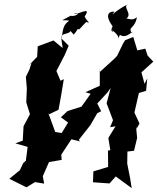

<svg xmlns="http://www.w3.org/2000/svg" viewBox="-20 -936 808 987"><path d="M612 -711 582 -649 571 -637 492 -565 493 -590V-495L419 -462L446 -454L399 -388L327 -365L293 -333L330 -306L297 -252L238 -262L266 -252L229 -353L234 -349L281 -372L294 -444L308 -529L291 -521L270 -571L313 -654L333 -701L295 -739L302 -689L255 -728L174 -698L171 -644L125 -597L142 -612L131 -578L113 -541L118 -482L115 -410L134 -349L101 -287L97 -213L59 -199L122 -181L113 -110L99 -97L82 -61L28 -17L116 27L160 0L207 8L200 -30L232 -103L297 -114L295 -141L347 -220L392 -209L385 -217L444 -292L480 -354L500 -364L480 -404L532 -460L549 -484L528 -405L561 -318L546 -282L574 -287L537 -227L547 -164L535 -162L536 -78L460 -55L458 1L543 7L575 -29L657 31L649 -19L634 -95L635 -157L669 -161L685 -227L679 -288L682 -274L697 -301L671 -357L694 -458L731 -469L737 -533L723 -505L707 -564L768 -619L739 -650L727 -686L686 -677L665 -746L623 -729ZM359 -758C392 -797 368 -784 388 -786C387 -783 434 -838 425 -822C450 -817 431 -819 415 -851C455 -909 379 -858 360 -865C400 -878 373 -848 343 -855C284 -822 294 -836 336 -830C308 -808 306 -801 296 -737C290 -770 336 -757 342 -777ZM596 -757C635 -731 672 -793 657 -766C637 -801 671 -784 684 -847C665 -835 661 -834 630 -841C664 -866 603 -903 642 -916C572 -884 539 -838 568 -876C552 -879 509 -869 559 -801C543 -771 565 -770 560 -774C539 -795 602 -753 587 -732Z"/></svg>

Font: Asimov Aggro
Style: It
Weight: 500
Designer: Google
Version: Version 2.000980; 2014